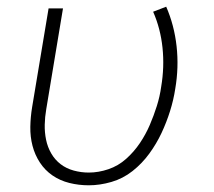

<svg xmlns="http://www.w3.org/2000/svg" viewBox="-20 -545 640 573"><path d="M245 8Q215 8 187 1Q159 -6 136.5 -21.5Q114 -37 99 -60Q84 -83 77 -110Q70 -137 70.5 -166.5Q71 -196 76 -226L125 -520H168L118 -219Q114 -196 113.5 -173Q113 -150 117.5 -128Q122 -106 133 -87Q144 -68 161 -55Q178 -42 200 -36Q222 -30 245 -30Q274 -30 303.5 -40Q333 -50 356.5 -71Q380 -92 397.5 -118Q415 -144 427 -172Q439 -200 448 -228.5Q457 -257 461 -286Q471 -345 465 -402.5Q459 -460 437 -510L476 -525Q500 -470 507 -407Q514 -344 503 -280Q498 -247 487.5 -213.5Q477 -180 462 -148Q447 -116 425.5 -86.5Q404 -57 375.5 -34.5Q347 -12 312.5 -2Q278 8 245 8Z"/></svg>

Font: Iosevka SS04 XLt Ex Obl
Style: Regular
Weight: 200
Width: 7
Italic angle: -9°
Monospace: yes
Designer: Belleve Invis
Foundry: Belleve Invis
Version: Version 19.0.0; ttfautohint (v1.8.4)